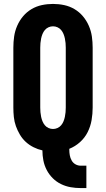

<svg xmlns="http://www.w3.org/2000/svg" viewBox="-20 -763 540 978"><path d="M391 195Q365 195 339.5 190.5Q314 186 290.5 174.5Q267 163 248.5 144.5Q230 126 218 103Q206 80 201 54.5Q196 29 196 3Q173 -2 151 -13Q129 -24 111.5 -40Q94 -56 81.5 -77Q69 -98 61 -120.5Q53 -143 50.5 -167Q48 -191 48 -215V-520Q48 -549 52 -577Q56 -605 67.5 -631.5Q79 -658 97.5 -680Q116 -702 140.5 -716.5Q165 -731 193 -737Q221 -743 250 -743Q279 -743 307 -737Q335 -731 359.5 -716.5Q384 -702 402.5 -680Q421 -658 432.5 -631.5Q444 -605 448 -577Q452 -549 452 -520V-215Q452 -183 446.5 -151Q441 -119 426.5 -90Q412 -61 387.5 -39Q363 -17 333 -5V0Q333 14 335.5 28Q338 42 345 54.5Q352 67 364.5 74Q377 81 391 81H420V195ZM250 -106Q262 -106 273 -111Q284 -116 291.5 -125Q299 -134 303.5 -145Q308 -156 310.5 -168Q313 -180 314 -191.5Q315 -203 315 -215V-520Q315 -532 314 -543.5Q313 -555 310.5 -567Q308 -579 303.5 -590Q299 -601 291.5 -610Q284 -619 273 -624Q262 -629 250 -629Q238 -629 227 -624Q216 -619 208.5 -610Q201 -601 196.5 -590Q192 -579 189.5 -567Q187 -555 186 -543.5Q185 -532 185 -520V-215Q185 -203 186 -191.5Q187 -180 189.5 -168Q192 -156 196.5 -145Q201 -134 208.5 -125Q216 -116 227 -111Q238 -106 250 -106Z"/></svg>

Font: Iosevka Term Curly Heavy
Style: Regular
Weight: 900
Designer: Belleve Invis
Foundry: Belleve Invis
Version: Version 32.3.0